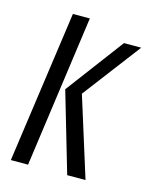

<svg xmlns="http://www.w3.org/2000/svg" viewBox="-89 -608 530 668"><g transform="rotate(15 175.5 -273.5)"><path d="M217 0 133 -287 289 -495H351L193 -287L283 0ZM14 0 91 -547H152L76 0Z"/></g></svg>

Font: Alumni Sans
Style: Italic
Weight: 400
Italic angle: -8°
Version: Version 1.016